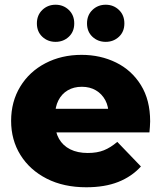

<svg xmlns="http://www.w3.org/2000/svg" viewBox="-20 -783 682 812"><path d="M345 9Q249 9 177.5 -27.5Q106 -64 66.5 -127.5Q27 -191 27 -272Q27 -353 65.5 -416.5Q104 -480 172 -515.5Q240 -551 325 -551Q405 -551 471 -518.5Q537 -486 576 -423Q615 -360 615 -270Q615 -260 614 -247Q613 -234 612 -223H183V-323H511L439 -295Q440 -332 425.5 -359Q411 -386 385.5 -401Q360 -416 326 -416Q292 -416 266.5 -401Q241 -386 227 -358.5Q213 -331 213 -294V-265Q213 -225 229.5 -196Q246 -167 277 -151.5Q308 -136 351 -136Q391 -136 419.5 -147.5Q448 -159 476 -183L576 -79Q537 -36 480 -13.5Q423 9 345 9ZM427 -606Q394 -606 371 -627.5Q348 -649 348 -684Q348 -719 371 -741Q394 -763 427 -763Q460 -763 483 -741Q506 -719 506 -684Q506 -649 483 -627.5Q460 -606 427 -606ZM215 -606Q182 -606 159 -627.5Q136 -649 136 -684Q136 -719 159 -741Q182 -763 215 -763Q248 -763 271 -741Q294 -719 294 -684Q294 -649 271 -627.5Q248 -606 215 -606Z"/></svg>

Font: Montserrat Thin ExtraBold
Style: Regular
Weight: 800
Version: Version 9.000